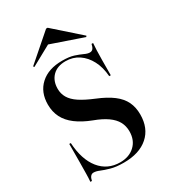

<svg xmlns="http://www.w3.org/2000/svg" viewBox="-189 -852 843 956"><g transform="rotate(-30 232.5 -374.0)"><path d="M236.3 11.3Q191.9 11.3 162.1 2.8Q132.3 -5.6 113.3 -13.7Q94.4 -21.8 79.8 -21.8Q69.4 -21.8 62.5 -13.7Q55.6 -5.6 52.4 10.5H43.5Q45.2 -8.9 45.6 -35.1Q46 -61.3 46.4 -102Q46.8 -142.7 46.8 -205.6H55.6Q61.3 -108.1 105.2 -53.6Q149.2 0.8 221.8 0.8Q273.4 0.8 305.6 -29.4Q337.9 -59.7 337.9 -110.5Q337.9 -141.1 324.6 -165.7Q311.3 -190.3 282.3 -210.9Q253.2 -231.5 207.3 -248.4Q154.8 -268.5 120.2 -294.8Q85.5 -321 69 -354Q52.4 -387.1 52.4 -428.2Q52.4 -499.2 98 -540.7Q143.5 -582.3 222.6 -582.3Q263.7 -582.3 289.5 -573.8Q315.3 -565.3 333.1 -556.9Q350.8 -548.4 363.7 -548.4Q375.8 -548.4 382.3 -556.9Q388.7 -565.3 391.9 -581.5H400.8Q399.2 -563.7 398.4 -541.5Q397.6 -519.4 397.2 -485.5Q396.8 -451.6 396.8 -398.4H387.9Q383.9 -450.8 363.7 -489.5Q343.5 -528.2 310.9 -550Q278.2 -571.8 236.3 -571.8Q187.9 -571.8 160.9 -544.4Q133.9 -516.9 133.9 -471.8Q133.9 -443.5 147.6 -420.2Q161.3 -396.8 191.5 -376.6Q221.8 -356.5 272.6 -335.5Q328.2 -312.9 362.1 -287.1Q396 -261.3 411.3 -229.4Q426.6 -197.6 426.6 -156.5Q426.6 -77.4 376.2 -33.1Q325.8 11.3 236.3 11.3ZM87.9 -624.2 83.9 -629.8 233.9 -760.5H242.7L390.3 -629.8L386.3 -624.2L182.3 -694.4L234.7 -704.8Z"/></g></svg>

Font: Playfair 144pt SemiCondensed SemiBold
Style: Regular
Weight: 600
Width: 4
Designer: Claus Eggers Sørensen
Foundry: Claus Eggers Sørensen
Version: Version 2.203